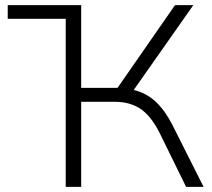

<svg xmlns="http://www.w3.org/2000/svg" viewBox="-20 -725 823 745"><path d="M235 0V-652H10V-705H295V-384H436L659 -705H730L499 -376Q548 -364 584 -330.5Q620 -297 648 -242L770 0H702L600 -208Q567 -274 526 -302Q485 -330 425 -330H295V0Z"/></svg>

Font: Winston Light
Style: Regular
Weight: 300
Designer: Original fonts by Vernon Adams / Changes by Cristiano Sobral
Foundry: Original fonts by Vernon Adams / Changes by Cristiano Sobral
Version: Version 2.503;July 17, 2020;FontCreator 13.0.0.2655 64-bit